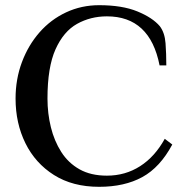

<svg xmlns="http://www.w3.org/2000/svg" viewBox="-20 -700 713 740"><path d="M362 20Q260 20 188 -25.5Q116 -71 78 -148Q40 -225 40 -320Q40 -395 64.5 -460.5Q89 -526 132.5 -575.5Q176 -625 235 -652.5Q294 -680 362 -680Q451 -680 509.5 -656Q568 -632 596 -599Q615 -574 618 -533.5Q621 -493 621 -448H595Q558 -637 392 -637Q329 -637 277 -608Q225 -579 194 -510Q163 -441 163 -320Q163 -263 176 -210Q189 -157 216 -114.5Q243 -72 286.5 -47.5Q330 -23 392 -23Q463 -23 520 -59.5Q577 -96 615 -165L644 -143Q597 -55 528.5 -17.5Q460 20 362 20Z"/></svg>

Font: El Messiri SemiBold
Style: Regular
Weight: 600
Designer: Mohamed Gaber
Foundry: Kief Type Foundry
Version: Version 2.020; ttfautohint (v1.8.3)